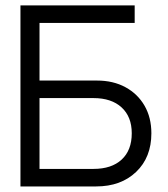

<svg xmlns="http://www.w3.org/2000/svg" viewBox="-20 -670 602 690"><path d="M328.5 -380.5Q387 -380.5 431 -356.5Q475 -332.5 499.5 -290Q524 -247.5 524 -191Q524 -104.5 469.2 -52.2Q414.5 0 325.5 0H53.5V-650.5H464V-587.5H122V-380.5ZM316 -63Q381 -63 417.2 -96.5Q453.5 -130 453.5 -191Q453.5 -250.5 417 -284Q380.5 -317.5 316 -317.5H122V-63Z"/></svg>

Font: Overused Grotesk Book
Style: Regular
Weight: 375
Version: Version 0.004